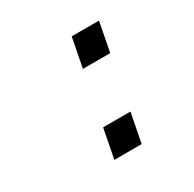

<svg xmlns="http://www.w3.org/2000/svg" viewBox="-117 -622 753 746"><g transform="rotate(-30 259.0 -249.5)"><path d="M290.2 -498.5 264.8 -367.2H387.3L412.7 -498.5ZM219.2 -131.3 193.8 0H316.4L341.8 -131.3Z"/></g></svg>

Font: Fantasque Sans Mono
Style: RegItalic
Weight: 400
Italic angle: -11°
Monospace: yes
Designer: Jany Belluz
Version: Version 1.6.3